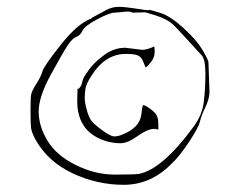

<svg xmlns="http://www.w3.org/2000/svg" viewBox="-20 -713 689 550"><path d="M577.1 -535.2 580.1 -449.2Q580.1 -430.7 568.4 -406.2Q556.6 -381.8 552.7 -364.7Q548.8 -347.7 521 -305.7Q493.2 -263.7 469.7 -242.2Q411.1 -183.6 334.5 -183.6Q257.8 -183.6 187.5 -216.8Q117.2 -250 82 -312.5Q71.3 -332 69.3 -344.7Q67.4 -357.4 67.4 -394.5Q67.4 -431.6 69.3 -442.4Q71.3 -453.1 84.5 -473.6Q97.7 -494.1 101.6 -508.8Q105.5 -523.4 154.3 -585Q203.1 -646.5 242.2 -660.2L243.2 -662.1Q265.6 -673.8 283.2 -683.6Q300.8 -693.4 319.3 -693.4Q337.9 -693.4 368.7 -688.5Q399.4 -683.6 406.2 -683.6L407.2 -684.6Q412.1 -684.6 439.9 -675.8Q467.8 -667 504.9 -633.3Q542 -599.6 558.6 -572.3Q575.2 -544.9 577.1 -535.2ZM307.6 -212.9H313.5Q364.3 -212.9 377.9 -214.8Q445.3 -228.5 534.2 -349.6Q559.6 -383.8 564 -422.4Q568.4 -460.9 568.4 -502Q568.4 -543 557.6 -554.7Q497.1 -621.1 479.5 -639.2Q461.9 -657.2 425.8 -668.9L396.5 -677.7L358.4 -676.8Q356.4 -679.7 350.6 -679.7H339.8Q324.2 -677.7 308.1 -676.8Q292 -675.8 257.3 -657.2Q222.7 -638.7 216.3 -625Q210 -611.3 198.7 -607.4Q187.5 -603.5 173.8 -583Q160.2 -562.5 125.5 -499Q90.8 -435.5 90.8 -393.6Q90.8 -351.6 116.2 -309.6Q141.6 -267.6 197.3 -240.2Q252.9 -212.9 307.6 -212.9ZM386.7 -570.3Q402.3 -570.3 421.9 -580.1Q422.9 -576.2 422.9 -562.5Q422.9 -548.8 413.1 -536.1Q403.3 -523.4 397.5 -519.5Q395.5 -522.5 390.6 -535.6Q385.7 -548.8 376 -553.7Q366.2 -558.6 340.8 -558.6Q282.2 -558.6 243.2 -498Q226.6 -472.7 224.6 -458Q222.7 -443.4 222.7 -431.6Q222.7 -419.9 228.5 -398.4Q234.4 -377 241.7 -367.2Q249 -357.4 272.9 -339.8Q296.9 -322.3 307.1 -322.3Q317.4 -322.3 327.1 -326.2Q379.9 -345.7 384.8 -384.8Q386.7 -404.3 389.6 -412.1Q395.5 -412.1 410.2 -401.4Q424.8 -390.6 429.2 -381.8Q433.6 -373 433.6 -355.5V-341.8L423.8 -343.8H419.9Q401.4 -342.8 373.5 -322.8Q345.7 -302.7 325.2 -302.7Q304.7 -302.7 284.2 -308.6Q201.2 -334 201.2 -423.8Q201.2 -424.8 201.2 -425.8L202.1 -459H206.1L212.9 -468.8Q216.8 -484.4 220.2 -491.2Q223.6 -498 237.3 -516.6Q251 -535.2 278.8 -555.7Q306.6 -576.2 338.9 -576.2Z"/></svg>

Font: Drukaatie burti
Style: Thin
Weight: 100
Version: Version 0.14